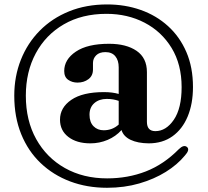

<svg xmlns="http://www.w3.org/2000/svg" viewBox="-20 -720 963 888"><path d="M698.5 -113.5Q748 -113.5 784 -166.2Q820 -219 820 -317Q820 -422 773.8 -498Q727.5 -574 648.8 -615Q570 -656 472.5 -656Q359 -656 275.2 -607.5Q191.5 -559 145.5 -473.5Q99.5 -388 99.5 -277.5Q99.5 -162.5 147.5 -76.5Q195.5 9.5 280.2 57.2Q365 105 475.5 105Q571.5 105 654.5 72.8Q737.5 40.5 807 -30Q830 -52.5 845 -40Q859.5 -27.5 835 -0.5Q800.5 41.5 746.8 75Q693 108.5 624 128.5Q555 148.5 475 148.5Q382.5 148.5 304.2 119Q226 89.5 168 34.2Q110 -21 78 -99.8Q46 -178.5 46 -277.5Q46 -366.5 76.5 -443.5Q107 -520.5 163.8 -578Q220.5 -635.5 299.5 -667.5Q378.5 -699.5 475.5 -699.5Q558.5 -699.5 630.8 -674Q703 -648.5 757.2 -599.2Q811.5 -550 842 -479.2Q872.5 -408.5 872.5 -317.5Q872.5 -240 848 -181.2Q823.5 -122.5 777.8 -89.8Q732 -57 667.5 -57Q617.5 -57.5 584.2 -73.2Q551 -89 542 -118.5Q515.5 -89 477.8 -73Q440 -57 398 -57Q334.5 -57 296 -86.8Q257.5 -116.5 257.5 -166.5Q257.5 -222.5 309.8 -258.2Q362 -294 460.5 -294Q500 -294 529 -285.5V-408.5Q529 -441 513.2 -460Q497.5 -479 467.5 -479Q439.5 -479 424.8 -464.2Q410 -449.5 410 -428.5V-398.5Q410 -369.5 389 -353.8Q368 -338 338.5 -338Q314 -338 295.5 -350.8Q277 -363.5 277 -391.5Q277 -445 330.8 -481.2Q384.5 -517.5 484.5 -517.5Q564 -517.5 611.8 -484.8Q659.5 -452 659.5 -386.5V-156.5Q659.5 -113.5 698.5 -113.5ZM394 -189.5Q394 -155 412.5 -136.2Q431 -117.5 459.5 -117.5Q500 -117.5 529 -144V-253.5Q516 -258 503 -260.2Q490 -262.5 473.5 -262.5Q438.5 -262.5 416.2 -243Q394 -223.5 394 -189.5Z"/></svg>

Font: Fraunces 9pt SemiBold
Style: Regular
Weight: 600
Version: Version 1.000;[b76b70a41]